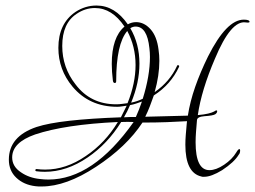

<svg xmlns="http://www.w3.org/2000/svg" viewBox="-20 -629 922 694"><path d="M131 45Q125 45 119.5 45Q114 45 108 44Q66 39 39 13.5Q12 -12 12 -52Q12 -136 112 -170Q155 -184 231 -192.5Q307 -201 417 -205L438 -247Q430 -246 421 -244.5Q412 -243 404 -243Q303 -243 242 -316Q191 -377 191 -456Q191 -544 253 -586Q288 -609 329 -609Q395 -609 442 -541Q456 -549 472 -549Q501 -549 524 -523.5Q547 -498 553 -450Q556 -430 556 -409Q556 -356 539 -296Q594 -334 620 -391Q622 -395 625 -393Q629 -392 627 -387Q597 -323 536 -284Q529 -264 521.5 -244.5Q514 -225 505 -207L659 -211Q667 -262 685.5 -315Q704 -368 732 -425Q799 -558 861 -558Q882 -558 882 -550Q882 -546 868 -548Q815 -556 757 -417Q708 -303 695 -213Q718 -215 732.5 -218.5Q747 -222 754 -226Q759 -230 763 -230Q765 -230 765 -227Q765 -221 758 -216Q750 -211 719 -209Q693 -207 692 -195Q690 -172 688.5 -152Q687 -132 687 -115Q687 -14 737 -14Q761 -14 790 -33.5Q819 -53 834 -78Q841 -90 845 -90Q848 -90 848 -86Q848 -75 843 -70Q827 -43 783 -14Q744 10 718 10Q716 10 713 10Q710 10 708 9Q650 -4 650 -106Q650 -123 651.5 -141.5Q653 -160 655 -182L656 -191Q624 -189 583.5 -187.5Q543 -186 495 -186Q437 -98 327 -26Q219 45 131 45ZM400 -252Q411 -252 421 -253.5Q431 -255 441 -256Q470 -328 470 -394Q470 -461 440 -517Q400 -470 400 -336Q400 -329 395 -329Q389 -329 388 -338Q384 -370 384 -398Q384 -494 430 -533Q385 -600 323 -600Q288 -600 257 -579Q205 -545 205 -463Q205 -385 253 -324Q307 -252 400 -252ZM454 -258Q475 -262 496 -272Q522 -355 522 -423Q522 -439 520 -455Q512 -533 470 -533Q460 -533 451 -527Q484 -471 484 -399Q484 -330 454 -258ZM428 -205Q438 -206 449 -206H471Q482 -230 493 -262Q482 -258 471.5 -254.5Q461 -251 450 -249Q441 -227 428 -205ZM155 20Q316 20 463 -188Q443 -189 418 -188Q369 -109 297 -60Q221 -8 142 -8Q127 -8 111 -10Q107 -11 108 -14Q108 -18 112 -18Q128 -16 143 -16Q219 -16 290 -65Q360 -112 406 -188Q215 -179 107 -143Q24 -114 24 -60Q24 -27 56 -6Q85 14 124 18Q140 20 155 20Z"/></svg>

Font: Lovers Quarrel
Style: Regular
Weight: 400
Designer: Robert E. Leuschke
Foundry: Robert E. Leuschke
Version: Version 1.010; ttfautohint (v1.8.3)